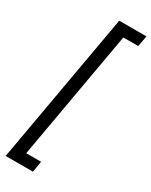

<svg xmlns="http://www.w3.org/2000/svg" viewBox="-245 -861 837 1062"><g transform="rotate(30 174.0 -330.0)"><path d="M4 151 174 -811H348L335 -742H240L95 81H190L178 151Z"/></g></svg>

Font: DeepMind Sans
Style: Italic
Weight: 400
Italic angle: -10°
Designer: Jonny Pinhorn / Modifications: Colophon Foundry
Foundry: Colophon Foundry
Version: Version 1.002; ttfautohint (v1.8.2)